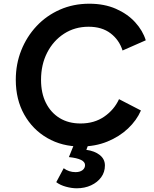

<svg xmlns="http://www.w3.org/2000/svg" viewBox="-20 -777 830 1034"><path d="M414 12Q314 12 235 -33.5Q156 -79 110.5 -160Q65 -241 65 -347Q65 -432 94.5 -506Q124 -580 177 -636.5Q230 -693 302.5 -725Q375 -757 461 -757Q542 -757 604.5 -729.5Q667 -702 708 -657Q749 -612 765 -560L640 -505Q622 -562 575.5 -597.5Q529 -633 457 -633Q383 -633 325 -595.5Q267 -558 234 -493.5Q201 -429 201 -347Q201 -275 227.5 -222.5Q254 -170 301.5 -141Q349 -112 414 -112Q488 -112 541.5 -149Q595 -186 621 -243L739 -182Q716 -129 669.5 -85Q623 -41 558 -14.5Q493 12 414 12ZM393 237Q366 237 335 228.5Q304 220 283 204L323 129Q351 150 387 150Q410 150 424 139.5Q438 129 438 112Q438 78 351 69L383 -10H460L445 30Q490 36 517.5 58Q545 80 545 114Q545 150 525 177.5Q505 205 470.5 221Q436 237 393 237Z"/></svg>

Font: Plus Jakarta Sans
Style: Bold Italic
Weight: 700
Italic angle: -8°
Designer: Gumpita Rahayu
Foundry: Tokotype
Version: Version 2.071; ttfautohint (v1.8.4.7-5d5b);gftools[0.9.29]